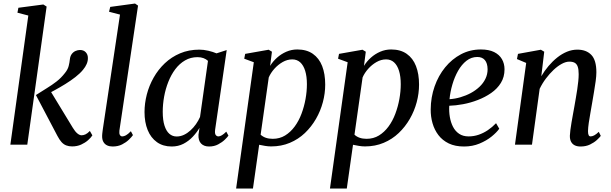

<svg xmlns="http://www.w3.org/2000/svg" viewBox="-20 -838 3538 1112"><path d="M40 0 144 -748 81 -764.5 86.5 -793 231 -812 250 -800 138 0ZM397.5 10Q378.5 10 363.2 4Q348 -2 336 -15.5Q324 -29 312.5 -51L188 -287.5Q221 -309 251 -327.2Q281 -345.5 307.5 -366Q334 -386.5 356 -415Q372.5 -435 377.8 -456Q383 -477 384.5 -493.5Q386.5 -513 395.5 -525Q404.5 -537 417.5 -542.8Q430.5 -548.5 443.5 -548.5Q464.5 -548.5 476.8 -535.2Q489 -522 489 -502.5Q489.5 -485 482 -467.5Q474.5 -450 461 -434Q444 -413 416.8 -391.8Q389.5 -370.5 358.2 -351.2Q327 -332 298.5 -316.5Q270 -301 250 -290.5L265.5 -322L402 -97.5Q415 -76 428 -65.2Q441 -54.5 452.5 -54.5Q463.5 -54.5 475 -59.8Q486.5 -65 500.5 -79.5L515 -54Q506.5 -40.5 489.8 -25.8Q473 -11 449.8 -0.5Q426.5 10 397.5 10Z M671.5 -81.5Q669.5 -64.5 674.5 -56.2Q679.5 -48 688 -48Q697.5 -48 709.2 -54.2Q721 -60.5 738 -78L750 -55.5Q742.5 -44.5 726.5 -29Q710.5 -13.5 687 -1.5Q663.5 10.5 632 10.5Q614.5 10.5 600.8 4.2Q587 -2 579 -15.8Q571 -29.5 571.5 -51.5Q571.5 -56 572.2 -63Q573 -70 574 -78.2Q575 -86.5 576 -93L675 -753.5L611.5 -770L618.5 -798L762 -817.5L779.5 -805.5Z M1226 -87.5Q1223 -65 1229.2 -56.5Q1235.5 -48 1245 -48Q1254 -48 1265.2 -54.8Q1276.5 -61.5 1290.5 -75.5L1303 -52.5Q1297.5 -44 1282 -29Q1266.5 -14 1243.5 -1.8Q1220.5 10.5 1191 10.5Q1161 10.5 1144.5 -6.8Q1128 -24 1129.5 -58L1135.5 -97.5Q1119.5 -70.5 1096.2 -45.8Q1073 -21 1042.5 -5.2Q1012 10.5 974.5 10.5Q924 10.5 888.8 -14.8Q853.5 -40 835.2 -85Q817 -130 817 -189Q817 -239 830.2 -290.5Q843.5 -342 869.8 -388.5Q896 -435 934.5 -471.5Q973 -508 1023.2 -529.2Q1073.5 -550.5 1134.5 -550.5Q1159.5 -550.5 1186.2 -544.2Q1213 -538 1234 -529L1293 -548ZM1184.5 -485.5Q1174 -495.5 1158.8 -501.2Q1143.5 -507 1124 -507Q1084 -507 1051.8 -488.2Q1019.5 -469.5 995.2 -437.2Q971 -405 954.8 -363.8Q938.5 -322.5 930.5 -278Q922.5 -233.5 922.5 -190.5Q922.5 -142 932.8 -110.2Q943 -78.5 961 -63Q979 -47.5 1003 -47.5Q1025 -47.5 1045.2 -57Q1065.5 -66.5 1083.2 -82.8Q1101 -99 1115 -119Q1129 -139 1138.5 -160.5Z M1347.5 254 1450 -477.5 1394.5 -498 1400 -526 1536 -550 1555 -538.5 1544.5 -456.5Q1560.5 -482.5 1584.5 -504Q1608.5 -525.5 1638.5 -538.5Q1668.5 -551.5 1702 -551.5Q1756 -551.5 1792 -526.2Q1828 -501 1845.8 -455.5Q1863.5 -410 1863.5 -348Q1863.5 -297.5 1850 -246.5Q1836.5 -195.5 1810 -149.5Q1783.5 -103.5 1745.8 -67.5Q1708 -31.5 1658.8 -10.8Q1609.5 10 1550.5 10Q1533.5 10 1515.5 7Q1497.5 4 1481 0.5L1445 254ZM1489.5 -58Q1501.5 -46.5 1519.2 -40.2Q1537 -34 1559.5 -34Q1599.5 -34 1631 -53.2Q1662.5 -72.5 1686.5 -105Q1710.5 -137.5 1726 -178.8Q1741.5 -220 1749.5 -264.2Q1757.5 -308.5 1757.5 -350.5Q1757.5 -395.5 1747.5 -427.8Q1737.5 -460 1718.8 -477Q1700 -494 1672.5 -494Q1644 -494 1617.2 -478.8Q1590.5 -463.5 1569.2 -439.8Q1548 -416 1536.5 -389.5Z M1891 254 1993.5 -477.5 1938 -498 1943.5 -526 2079.5 -550 2098.5 -538.5 2088 -456.5Q2104 -482.5 2128 -504Q2152 -525.5 2182 -538.5Q2212 -551.5 2245.5 -551.5Q2299.5 -551.5 2335.5 -526.2Q2371.5 -501 2389.2 -455.5Q2407 -410 2407 -348Q2407 -297.5 2393.5 -246.5Q2380 -195.5 2353.5 -149.5Q2327 -103.5 2289.2 -67.5Q2251.5 -31.5 2202.2 -10.8Q2153 10 2094 10Q2077 10 2059 7Q2041 4 2024.5 0.5L1988.5 254ZM2033 -58Q2045 -46.5 2062.8 -40.2Q2080.5 -34 2103 -34Q2143 -34 2174.5 -53.2Q2206 -72.5 2230 -105Q2254 -137.5 2269.5 -178.8Q2285 -220 2293 -264.2Q2301 -308.5 2301 -350.5Q2301 -395.5 2291 -427.8Q2281 -460 2262.2 -477Q2243.5 -494 2216 -494Q2187.5 -494 2160.8 -478.8Q2134 -463.5 2112.8 -439.8Q2091.5 -416 2080 -389.5Z M2871.5 -92.5Q2857 -71.5 2827.5 -47.5Q2798 -23.5 2757.2 -6.5Q2716.5 10.5 2667.5 10.5Q2616 10.5 2579.2 -7.2Q2542.5 -25 2519.2 -55.5Q2496 -86 2485 -124.5Q2474 -163 2474.5 -204.5Q2475 -274.5 2497 -337.2Q2519 -400 2558.2 -448Q2597.5 -496 2650 -523.8Q2702.5 -551.5 2765 -551.5Q2811.5 -551.5 2841.8 -536.5Q2872 -521.5 2887 -495.5Q2902 -469.5 2902 -436.5Q2902 -392 2881 -358Q2860 -324 2824.8 -299.5Q2789.5 -275 2747.2 -258.8Q2705 -242.5 2661.8 -234.5Q2618.5 -226.5 2582 -225.5Q2580 -192.5 2585.2 -161Q2590.5 -129.5 2603.5 -104Q2616.5 -78.5 2639 -63.2Q2661.5 -48 2694 -48Q2724 -48 2752 -57.5Q2780 -67 2805.5 -84.2Q2831 -101.5 2853 -124.5ZM2744.5 -508Q2709.5 -508 2681.5 -486Q2653.5 -464 2633 -427.8Q2612.5 -391.5 2600 -348.5Q2587.5 -305.5 2583.5 -263.5Q2615 -265.5 2646.8 -274.8Q2678.5 -284 2706.8 -299.2Q2735 -314.5 2757 -335.2Q2779 -356 2791.5 -381.8Q2804 -407.5 2804 -437Q2803.5 -472 2788.2 -490Q2773 -508 2744.5 -508Z M3115 -396.5Q3133.5 -428 3157 -455.8Q3180.5 -483.5 3207.5 -505Q3234.5 -526.5 3263.8 -538.5Q3293 -550.5 3324 -550.5Q3375.5 -550.5 3404.8 -520Q3434 -489.5 3434 -419.5Q3434 -398.5 3430 -368.5Q3426 -338.5 3420.2 -305.2Q3414.5 -272 3409.5 -242Q3405 -214.5 3399.5 -184.5Q3394 -154.5 3390 -126.8Q3386 -99 3385.5 -79Q3385.5 -62.5 3389.2 -55.2Q3393 -48 3400.5 -48Q3410 -48 3421.5 -54Q3433 -60 3448 -74.5L3459.5 -51Q3453 -42 3437 -27.2Q3421 -12.5 3397.2 -1Q3373.5 10.5 3342.5 10.5Q3321.5 10.5 3307.8 3.2Q3294 -4 3287 -18Q3280 -32 3280.5 -52.5Q3281 -66 3283.5 -85.5Q3286 -105 3290 -128.5Q3294 -152 3298.5 -176.5Q3303 -201 3307 -223.5Q3311 -246.5 3315.2 -271Q3319.5 -295.5 3323.2 -320.2Q3327 -345 3329.2 -367.5Q3331.5 -390 3331.5 -408.5Q3331.5 -436 3326 -451.8Q3320.5 -467.5 3308.8 -474.2Q3297 -481 3277.5 -481Q3257 -481 3233.5 -468.2Q3210 -455.5 3186.5 -433.5Q3163 -411.5 3141.8 -383.2Q3120.5 -355 3105.5 -323.5L3061 0H2962.5L3027.5 -473.5L2974 -496L2980 -526L3112.5 -550L3132 -538.5Z"/></svg>

Font: Merriweather 60pt
Style: Italic
Weight: 400
Italic angle: -7.8°
Version: Version 2.101